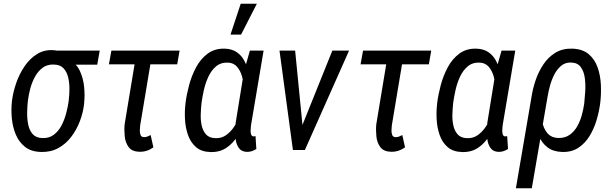

<svg xmlns="http://www.w3.org/2000/svg" viewBox="-20 -797 3265 1020"><path d="M43 -254.9 44.4 -266.1Q49.8 -308.6 66.4 -356.7Q83 -404.8 111.6 -446.5Q140.1 -488.3 180.9 -512.2Q221.7 -536.1 274.9 -529.3Q287.1 -527.3 300.3 -517.8Q313.5 -508.3 326.4 -497.1Q339.4 -485.8 349.6 -479.5Q387.2 -458 405 -418.7Q422.9 -379.4 427 -334.7Q431.2 -290 427.2 -252.4L426.3 -241.2Q420.9 -196.3 403.6 -151.4Q386.2 -106.4 357.9 -69.3Q329.6 -32.2 289.6 -10.3Q249.5 11.7 198.7 10.3Q146.5 9.3 113.8 -16.1Q81.1 -41.5 64.2 -81.5Q47.4 -121.6 43 -167.2Q38.6 -212.9 43 -254.9ZM128.9 -266.6 127.4 -255.4Q125 -231.9 124.3 -200Q123.5 -168 129.4 -137.2Q135.3 -106.4 152.6 -85.7Q169.9 -64.9 204.1 -63.5Q240.7 -62 266.1 -81.3Q291.5 -100.6 307.4 -131.6Q323.2 -162.6 332 -196.8Q340.8 -231 344.7 -259.3L345.7 -270.5Q348.6 -293.9 348.9 -324.7Q349.1 -355.5 342.5 -384.5Q335.9 -413.6 318.4 -433.3Q300.8 -453.1 267.1 -454.1Q231.4 -455.6 206.8 -437.3Q182.1 -418.9 166 -389.6Q149.9 -360.4 141.1 -327.4Q132.3 -294.4 128.9 -266.6ZM509.8 -528.3 496.6 -453.6H268.1L281.2 -528.3Z M934.1 -528.3 921.4 -455.1H558.6L571.8 -528.3ZM707 -528.3H791L724.6 -130.4Q723.6 -121.6 722.9 -106.7Q722.2 -91.8 726.6 -80.1Q731 -68.4 745.1 -68.4Q754.9 -68.4 763.7 -71.8Q772.5 -75.2 780.3 -79.6L794.9 -14.2Q777.8 -2 759.5 3.9Q741.2 9.8 720.2 9.3Q681.2 8.3 663.6 -15.4Q646 -39.1 642.6 -72.5Q639.2 -106 642.1 -136.7Z M964.8 -241.2 965.8 -251.5Q971.2 -293.9 984.4 -344Q997.6 -394 1021.5 -439Q1045.4 -483.9 1083 -512Q1120.6 -540 1174.3 -538.6Q1212.4 -537.1 1237.5 -520Q1262.7 -502.9 1277.6 -475.1Q1292.5 -447.3 1299.3 -414.1Q1306.2 -380.9 1307.1 -346.9Q1308.1 -313 1305.7 -283.7L1300.8 -243.7Q1293.9 -203.1 1279.8 -158.4Q1265.6 -113.8 1241.9 -74.7Q1218.3 -35.6 1182.6 -11.7Q1147 12.2 1097.7 10.7Q1049.3 9.3 1020.8 -15.9Q992.2 -41 978.8 -79.6Q965.3 -118.2 962.9 -161.1Q960.4 -204.1 964.8 -241.2ZM1050.8 -252 1049.8 -241.7Q1047.4 -218.8 1046.4 -188.7Q1045.4 -158.7 1051.5 -130.4Q1057.6 -102.1 1074.5 -83Q1091.3 -64 1124 -63Q1156.7 -61.5 1181.9 -79.6Q1207 -97.7 1225.3 -126.2Q1243.7 -154.8 1255.4 -186.5Q1267.1 -218.3 1273.4 -244.6L1277.3 -275.9Q1278.8 -298.3 1276.6 -329.3Q1274.4 -360.4 1265.9 -390.9Q1257.3 -421.4 1239.5 -442.1Q1221.7 -462.9 1191.4 -464.4Q1152.8 -465.8 1127.4 -444.1Q1102.1 -422.4 1086.4 -388.2Q1070.8 -354 1062.7 -317.1Q1054.7 -280.3 1050.8 -252ZM1307.6 -528.3H1380.4L1315.4 -143.1Q1314.5 -138.7 1313 -127.4Q1311.5 -116.2 1311.3 -103.5Q1311 -90.8 1314.5 -81.8Q1317.9 -72.8 1327.1 -72.3Q1330.1 -72.3 1332.5 -73Q1335 -73.7 1337.4 -74.2L1341.8 -5.4Q1330.1 2 1318.4 5.9Q1306.6 9.8 1293 9.8Q1265.1 9.3 1251.5 -7.6Q1237.8 -24.4 1233.2 -49.3Q1228.5 -74.2 1229.2 -99.9Q1230 -125.5 1231.9 -144L1276.4 -418.9ZM1204.6 -613.3 1258.8 -777.3H1344.7L1260.7 -613.3Z M1567.4 -85 1745.6 -528.3H1834.5L1599.6 0H1541ZM1547.9 -528.3 1592.8 -73.7 1589.4 0H1536.1L1464.8 -528.3Z M2271 -528.3 2258.3 -455.1H1895.5L1908.7 -528.3ZM2043.9 -528.3H2127.9L2061.5 -130.4Q2060.5 -121.6 2059.8 -106.7Q2059.1 -91.8 2063.5 -80.1Q2067.9 -68.4 2082 -68.4Q2091.8 -68.4 2100.6 -71.8Q2109.4 -75.2 2117.2 -79.6L2131.8 -14.2Q2114.7 -2 2096.4 3.9Q2078.1 9.8 2057.1 9.3Q2018.1 8.3 2000.5 -15.4Q1982.9 -39.1 1979.5 -72.5Q1976.1 -106 1979 -136.7Z M2301.8 -241.2 2302.7 -251.5Q2308.1 -293.9 2321.3 -344Q2334.5 -394 2358.4 -439Q2382.3 -483.9 2419.9 -512Q2457.5 -540 2511.2 -538.6Q2549.3 -537.1 2574.5 -520Q2599.6 -502.9 2614.5 -475.1Q2629.4 -447.3 2636.2 -414.1Q2643.1 -380.9 2644 -346.9Q2645 -313 2642.6 -283.7L2637.7 -243.7Q2630.9 -203.1 2616.7 -158.4Q2602.5 -113.8 2578.9 -74.7Q2555.2 -35.6 2519.5 -11.7Q2483.9 12.2 2434.6 10.7Q2386.2 9.3 2357.7 -15.9Q2329.1 -41 2315.7 -79.6Q2302.2 -118.2 2299.8 -161.1Q2297.4 -204.1 2301.8 -241.2ZM2387.7 -252 2386.7 -241.7Q2384.3 -218.8 2383.3 -188.7Q2382.3 -158.7 2388.4 -130.4Q2394.5 -102.1 2411.4 -83Q2428.2 -64 2460.9 -63Q2493.7 -61.5 2518.8 -79.6Q2543.9 -97.7 2562.3 -126.2Q2580.6 -154.8 2592.3 -186.5Q2604 -218.3 2610.4 -244.6L2614.3 -275.9Q2615.7 -298.3 2613.5 -329.3Q2611.3 -360.4 2602.8 -390.9Q2594.2 -421.4 2576.4 -442.1Q2558.6 -462.9 2528.3 -464.4Q2489.7 -465.8 2464.4 -444.1Q2439 -422.4 2423.3 -388.2Q2407.7 -354 2399.7 -317.1Q2391.6 -280.3 2387.7 -252ZM2644.5 -528.3H2717.3L2652.3 -143.1Q2651.4 -138.7 2649.9 -127.4Q2648.4 -116.2 2648.2 -103.5Q2647.9 -90.8 2651.4 -81.8Q2654.8 -72.8 2664.1 -72.3Q2667 -72.3 2669.4 -73Q2671.9 -73.7 2674.3 -74.2L2678.7 -5.4Q2667 2 2655.3 5.9Q2643.6 9.8 2629.9 9.8Q2602.1 9.3 2588.4 -7.6Q2574.7 -24.4 2570.1 -49.3Q2565.4 -74.2 2566.2 -99.9Q2566.9 -125.5 2568.8 -144L2613.3 -418.9Z M2720.7 203.1 2803.7 -282.2Q2810.1 -325.2 2825.4 -370.6Q2840.8 -416 2866.7 -454.8Q2892.6 -493.7 2930.4 -516.8Q2968.3 -540 3020 -538.6Q3075.7 -536.6 3107.9 -509Q3140.1 -481.4 3155 -438.5Q3169.9 -395.5 3172.1 -347.2Q3174.3 -298.8 3169.4 -255.9L3168 -245.1Q3162.6 -204.1 3149.4 -159.2Q3136.2 -114.3 3112.5 -75.2Q3088.9 -36.1 3053 -12.2Q3017.1 11.7 2966.8 10.3Q2918.5 8.8 2888.7 -14.2Q2858.9 -37.1 2843.3 -73.2Q2827.6 -109.4 2822.3 -151.1Q2816.9 -192.9 2817.4 -232.4Q2823.2 -226.1 2828.9 -219.7Q2834.5 -213.4 2840.6 -207.3Q2846.7 -201.2 2852.5 -195.3Q2855.5 -166.5 2863.8 -136.7Q2872.1 -106.9 2891.1 -86.2Q2910.2 -65.4 2944.8 -64Q2980.5 -63 3005.4 -80.1Q3030.3 -97.2 3046.1 -125.2Q3062 -153.3 3070.8 -185.3Q3079.6 -217.3 3083.5 -245.6L3084.5 -255.9Q3086.9 -277.8 3089.1 -312.5Q3091.3 -347.2 3086.9 -381.8Q3082.5 -416.5 3065.7 -440.2Q3048.8 -463.9 3013.7 -464.8Q2982.4 -465.8 2960.2 -446.8Q2938 -427.7 2923.3 -398.2Q2908.7 -368.7 2900.6 -337.2Q2892.6 -305.7 2888.7 -281.7L2805.2 203.1Z"/></svg>

Font: Roboto Condensed
Style: Italic
Weight: 400
Italic angle: -12°
Designer: Christian Robertson
Foundry: Google
Version: Version 3.0